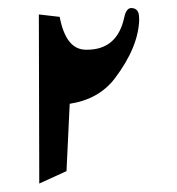

<svg xmlns="http://www.w3.org/2000/svg" viewBox="-20 -462 431 468"><path d="M318.8 -423.8Q319.3 -418.9 319.3 -414.1Q317.4 -347.2 260.3 -271.5Q221.7 -220.2 149.9 -209L142.1 -44.9L75.7 -14.6L74.7 -426.8L125.5 -420.9Q140.6 -340.8 189.5 -340.8Q190.9 -340.8 191.9 -340.8Q265.6 -340.8 282.7 -418.9Q287.6 -443.4 301.3 -442.4Q316.9 -441.4 318.8 -423.8Z"/></svg>

Font: LaylaRuqaa
Style: Regular
Weight: 400
Version: Version 2.0